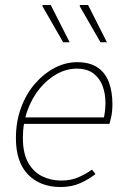

<svg xmlns="http://www.w3.org/2000/svg" viewBox="-20 -740 508 772"><path d="M224 12Q142 12 93 -38Q44 -88 44 -184Q44 -252 65 -308Q86 -364 121.5 -404.5Q157 -445 200.5 -467.5Q244 -490 290 -490Q341 -490 372.5 -468.5Q404 -447 418 -409Q432 -371 432 -322Q432 -306 430.5 -291.5Q429 -277 426 -264.5Q423 -252 420 -242H68L74 -268H398Q401 -283 402.5 -297.5Q404 -312 404 -328Q404 -362 393 -393Q382 -424 356.5 -444Q331 -464 288 -464Q248 -464 209.5 -443Q171 -422 140 -384.5Q109 -347 90.5 -296Q72 -245 72 -186Q72 -123 93.5 -85.5Q115 -48 150 -31Q185 -14 226 -14Q264 -14 293.5 -26.5Q323 -39 350 -58L364 -40Q337 -19 302.5 -3.5Q268 12 224 12ZM234 -570 150 -716 152 -720H184L260 -570ZM384 -570 300 -716 302 -720H334L410 -570Z"/></svg>

Font: Source Sans 3 ExtraLight
Style: Italic
Weight: 250
Italic angle: -11°
Designer: Paul D. Hunt
Foundry: Adobe
Version: Version 3.046;hotconv 1.0.118;makeotfexe 2.5.65603